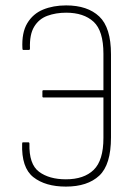

<svg xmlns="http://www.w3.org/2000/svg" viewBox="-20 -683 495 711"><path d="M224 8Q148 8 103.5 -27Q59 -62 62 -151Q62 -156 65 -156H85Q89 -156 89 -151Q87 -75 124.5 -47Q162 -19 224 -19Q291 -19 327 -54Q363 -89 363 -172V-322H141Q137 -322 137 -326V-345Q137 -349 141 -349H363V-484Q363 -569 326.5 -602.5Q290 -636 225 -636Q187 -636 155.5 -624.5Q124 -613 106.5 -584Q89 -555 91 -504Q91 -498 87 -498H66Q63 -498 63 -504Q60 -562 81 -597Q102 -632 139.5 -647.5Q177 -663 225 -663Q304 -663 347.5 -622Q391 -581 391 -482V-174Q391 -73 347.5 -32.5Q304 8 224 8Z"/></svg>

Font: Sofia Sans Cond ExtraLight
Style: Regular
Weight: 200
Width: 3
Designer: Botio Nikoltchev, Ani Petrova
Foundry: lettersoup
Version: Version 4.100; ttfautohint (v1.8.3)